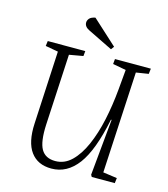

<svg xmlns="http://www.w3.org/2000/svg" viewBox="-133 -1020 996 1137"><g transform="rotate(15 365.5 -451.5)"><path d="M592 -44 678 -32 674 0H533L526 -12L559 -357H555Q515 -161 449.5 -73.5Q384 14 288 14Q204 14 161 -44.5Q118 -103 124 -218L147 -665L69 -679L73 -710H303L300 -679L215 -664L192 -229Q187 -124 212.5 -79.5Q238 -35 299 -35Q355 -35 398 -76.5Q441 -118 472.5 -189.5Q504 -261 523.5 -351.5Q543 -442 552 -541L563 -664L482 -679L485 -710H705L701 -677L625 -665ZM461 -779 447 -760 296 -834Q264 -849 264 -875Q264 -888 274 -900Q284 -912 310 -917Z"/></g></svg>

Font: Literata 36pt Light
Style: Italic
Weight: 300
Italic angle: -2°
Designer: Latin by Veronika Burian and Jose Scaglione. Greek by Irene Vlachou. Cyrillic by Vera Evstafieva
Foundry: TypeTogether
Version: Version 3.002